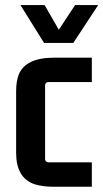

<svg xmlns="http://www.w3.org/2000/svg" viewBox="-20 -709 397 738"><path d="M333 8.8V-85H165Q154.3 -86.9 153.3 -96.7V-382.8Q155.3 -392.6 165 -393.6H333V-487.3H187.5Q78.1 -487.3 51.8 -421.9Q42 -395.5 42 -358.4V-121.1Q42 -25.4 112.3 -1Q142.6 8.8 187.5 8.8ZM149.4 -543.9H261.7L357.4 -689.5H268.6L206.1 -594.7L151.4 -689.5H58.6Z"/></svg>

Font: Gemunu Libre
Style: Bold
Weight: 700
Designer: Pushpananda Ekanayake, Sol Matas, Kosala Senevirathne
Foundry: Mooniak
Version: Version 1.001